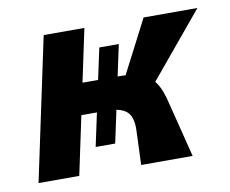

<svg xmlns="http://www.w3.org/2000/svg" viewBox="-56 -493 674 562"><g transform="rotate(-10 281.5 -212.0)"><path d="M321 0 325 -104Q326 -144 307.5 -159Q289 -174 250 -174H141L161 -267H307Q342 -267 366 -259Q390 -251 406.5 -229Q423 -207 433 -163L474 0ZM16 0 106 -424H227L137 0ZM199 -75 260 -360H318L257 -75ZM293 -211 403 -424H563L386 -211Z"/></g></svg>

Font: Ysabeau Office ExtraBold
Style: Italic
Weight: 800
Italic angle: -12°
Designer: Christian Thalmann (Catharsis Fonts)
Version: Version 2.001;gftools[0.9.30]; featfreeze: tnum,lnum,ss02